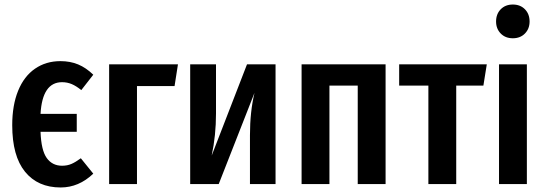

<svg xmlns="http://www.w3.org/2000/svg" viewBox="-20 -813 2404 848"><path d="M337 -114 392 -46Q328 15 248 15Q147 15 90.5 -54.5Q34 -124 34 -260Q34 -348 60 -412Q86 -476 134.5 -509.5Q183 -543 247 -543Q290 -543 325 -528.5Q360 -514 392 -483L339 -415Q317 -433 297 -441.5Q277 -450 254 -450Q167 -450 159 -310H319V-231H159Q162 -149 186.5 -115Q211 -81 254 -81Q277 -81 295.5 -89Q314 -97 337 -114Z M585 0H462V-529H766L751 -433H585Z M1197 0H1084V-216Q1084 -319 1104 -403L946 0H820V-529H934V-312Q934 -215 915 -126L1071 -529H1197Z M1560 0V-435H1435V0H1312V-529H1683V0Z M2130 -529 2115 -435H1995V0H1872V-435H1743V-529Z M2307 -529V0H2184V-529ZM2319 -718Q2319 -686 2298.5 -665Q2278 -644 2245 -644Q2212 -644 2191.5 -665Q2171 -686 2171 -718Q2171 -751 2191.5 -772Q2212 -793 2245 -793Q2278 -793 2298.5 -772Q2319 -751 2319 -718Z"/></svg>

Font: Fira Sans Extra Condensed Medium
Style: Regular
Weight: 500
Width: 1
Designer: Carrois Corporate & Edenspiekermann AG
Foundry: Carrois Corporate GbR & Edenspiekermann AG
Version: Version 4.203